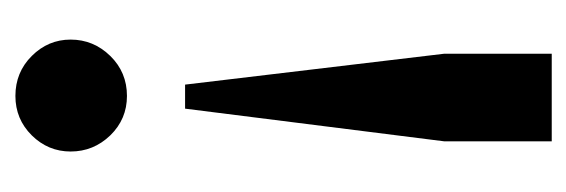

<svg xmlns="http://www.w3.org/2000/svg" viewBox="-272 -480 761 258"><g transform="rotate(90 109.0 -351.5)"><path d="M94.2 -219.2 52.7 -567.4V-711.9H170.4V-567.4L126.5 -219.2ZM109.4 8.8Q77.6 8.8 55.7 -13.2Q33.7 -35.2 33.7 -65.4Q33.7 -96.2 55.7 -118.7Q77.6 -141.1 109.4 -141.1Q140.6 -141.1 162.4 -118.7Q184.1 -96.2 184.1 -65.4Q184.1 -35.2 162.4 -13.2Q140.6 8.8 109.4 8.8Z"/></g></svg>

Font: Oxygen
Style: Bold
Weight: 700
Designer: vernon adams
Foundry: Vernon Adams
Version: Version 0.2.3 webfont; ttfautohint (v0.93.3-1d66) -l 8 -r 50